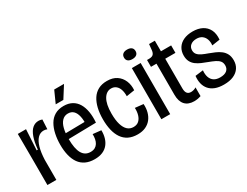

<svg xmlns="http://www.w3.org/2000/svg" viewBox="-68 -1193 2186 1697"><g transform="rotate(-30 1025.0 -344.5)"><path d="M48 0V-268L47 -522H131L119 -313H131Q138 -388 155.5 -436.5Q173 -485 200 -508Q227 -531 262 -531Q271 -531 280 -529.5Q289 -528 299 -524L294 -427Q285 -431 275.5 -432.5Q266 -434 258 -434Q223 -434 197 -407Q171 -380 156.5 -329Q142 -278 139 -204V0Z M526 12Q473 12 434.5 -6.5Q396 -25 372 -59Q348 -93 336 -141.5Q324 -190 324 -250Q324 -308 335 -359.5Q346 -411 369 -450.5Q392 -490 429.5 -512Q467 -534 520 -534Q569 -534 604.5 -514.5Q640 -495 661.5 -459Q683 -423 691.5 -373Q700 -323 695 -263L383 -257V-315L631 -319L610 -281Q614 -337 605 -376.5Q596 -416 575 -436.5Q554 -457 520 -457Q484 -457 460 -432Q436 -407 425 -362.5Q414 -318 414 -259Q414 -159 442 -110.5Q470 -62 526 -62Q553 -62 571 -72Q589 -82 600 -99.5Q611 -117 615.5 -140.5Q620 -164 619 -190L703 -181Q704 -140 694 -105Q684 -70 662.5 -43.5Q641 -17 607 -2.5Q573 12 526 12ZM546 -581H468L522 -701H622Z M965 12Q912 12 873.5 -7Q835 -26 810.5 -62Q786 -98 774.5 -147.5Q763 -197 763 -257Q763 -319 775 -369.5Q787 -420 811 -457Q835 -494 872.5 -514Q910 -534 962 -534Q1021 -534 1059.5 -508Q1098 -482 1116.5 -438.5Q1135 -395 1131 -342L1048 -329Q1049 -367 1039.5 -396Q1030 -425 1010 -441.5Q990 -458 961 -458Q937 -458 917.5 -445.5Q898 -433 883.5 -408.5Q869 -384 861.5 -348Q854 -312 854 -263Q854 -196 867.5 -151.5Q881 -107 905.5 -85Q930 -63 965 -63Q999 -63 1020 -82Q1041 -101 1050.5 -133.5Q1060 -166 1058 -204L1142 -195Q1145 -151 1135 -113.5Q1125 -76 1103 -48Q1081 -20 1046.5 -4Q1012 12 965 12Z M1211 0V-522H1301V0ZM1256 -588Q1227 -588 1212 -600.5Q1197 -613 1197 -636Q1197 -660 1212.5 -672.5Q1228 -685 1255 -685Q1284 -685 1299.5 -672.5Q1315 -660 1315 -636Q1315 -613 1299.5 -600.5Q1284 -588 1256 -588Z M1544 8Q1483 8 1451 -27Q1419 -62 1419 -130V-447H1363V-517H1388Q1416 -518 1428 -531Q1440 -544 1443 -570L1449 -630H1508V-522H1612V-446H1508V-143Q1508 -109 1521 -93Q1534 -77 1559 -77Q1571 -77 1585 -80.5Q1599 -84 1613 -93V-4Q1595 2 1577.5 5Q1560 8 1544 8Z M1845 12Q1794 12 1757.5 -2Q1721 -16 1698.5 -42Q1676 -68 1667.5 -103.5Q1659 -139 1664 -181L1745 -191Q1741 -150 1751.5 -120.5Q1762 -91 1786 -75.5Q1810 -60 1847 -60Q1892 -60 1915 -78.5Q1938 -97 1938 -130Q1938 -158 1923.5 -175.5Q1909 -193 1883 -205.5Q1857 -218 1822 -231Q1792 -242 1764 -254Q1736 -266 1713 -283Q1690 -300 1676.5 -325.5Q1663 -351 1663 -388Q1663 -432 1684 -465Q1705 -498 1744 -516Q1783 -534 1837 -534Q1892 -534 1932 -513.5Q1972 -493 1992.5 -453Q2013 -413 2008 -352L1927 -340Q1931 -375 1921 -402.5Q1911 -430 1889 -445.5Q1867 -461 1834 -461Q1796 -461 1773 -442Q1750 -423 1750 -391Q1750 -365 1765 -348Q1780 -331 1805.5 -319Q1831 -307 1863 -296Q1893 -285 1922 -272.5Q1951 -260 1974.5 -242Q1998 -224 2012 -197.5Q2026 -171 2026 -132Q2026 -88 2004.5 -55.5Q1983 -23 1943 -5.5Q1903 12 1845 12Z"/></g></svg>

Font: Bricolage Grotesque 72pt SemiCondensed
Style: Regular
Weight: 400
Width: 4
Designer: Mathieu Triay
Foundry: Atelier Triay
Version: Version 1.001;gftools[0.9.33.dev8+g029e19f]